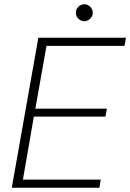

<svg xmlns="http://www.w3.org/2000/svg" viewBox="-20 -876 608 896"><path d="M35 0 159 -700H568L561 -662H197L145 -369H479L472 -332H138L87 -38H450L444 0ZM374 -777Q358 -777 346 -788.5Q334 -800 334 -816Q334 -833 345.5 -844.5Q357 -856 374 -856Q390 -856 401.5 -844Q413 -832 413 -816Q413 -801 401 -789Q389 -777 374 -777Z"/></svg>

Font: DM Sans 10pt ExtraLight
Style: Italic
Weight: 250
Italic angle: -10°
Version: Version 4.004;gftools[0.9.30]